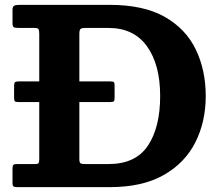

<svg xmlns="http://www.w3.org/2000/svg" viewBox="-20 -770 912 790"><path d="M31.5 -17V-75.5Q31.5 -87.5 34.8 -91.2Q38 -95 50 -95H124.5Q136.5 -95 139 -99.5Q141.5 -104 141.5 -116.5V-350H58.5Q45 -350 41.5 -353Q38 -356 38 -367.5V-418Q38 -428 41.5 -431.5Q45 -435 57 -435H141.5V-631.5Q141.5 -645.5 138.2 -650.2Q135 -655 121 -655H58Q41.5 -655 36.5 -658.2Q31.5 -661.5 31.5 -676V-729.5Q31.5 -742.5 38 -746.2Q44.5 -750 58.5 -750H431.5Q570.5 -750 657.5 -700.8Q744.5 -651.5 785.5 -566.5Q826.5 -481.5 826.5 -375Q826.5 -268.5 783.5 -183.8Q740.5 -99 653 -49.5Q565.5 0 431.5 0H52Q40 0 35.8 -2.8Q31.5 -5.5 31.5 -17ZM331 -95H426.5Q538 -95 588.5 -170.5Q639 -246 639 -375Q639 -504 584.8 -579.5Q530.5 -655 426.5 -655H332Q316 -655 311.2 -650.8Q306.5 -646.5 306.5 -630V-435H433.5Q445.5 -435 448.5 -432Q451.5 -429 451.5 -418.5V-368.5Q451.5 -357.5 448.8 -353.8Q446 -350 432 -350H306.5V-115Q306.5 -101 311.5 -98Q316.5 -95 331 -95Z"/></svg>

Font: Besley
Style: Bold
Weight: 700
Designer: Owen Earl
Foundry: indestructible type*
Version: Version 2.001; ttfautohint (v1.8.3)